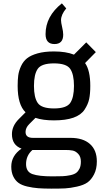

<svg xmlns="http://www.w3.org/2000/svg" viewBox="-20 -892 627 1142"><path d="M301 -176Q371 -176 416.5 -192Q462 -208 483 -240Q504 -272 510.5 -303.5Q517 -335 517 -381Q517 -473 486 -517L550 -582L493 -640L420 -567Q372 -586 301 -586Q244 -586 203.5 -574.5Q163 -563 140.5 -545Q118 -527 105 -498.5Q92 -470 88.5 -443.5Q85 -417 85 -381Q85 -269 132 -224L92 -184Q51 -143 51 -94Q51 -29 108 -8Q47 34 47 99Q47 133 59 157.5Q71 182 90.5 196Q110 210 142.5 217.5Q175 225 207.5 227.5Q240 230 287 230Q337 230 367 228.5Q397 227 437.5 218Q478 209 500.5 193Q523 177 539.5 145Q556 113 556 68Q556 1 515 -35.5Q474 -72 399 -72H176Q132 -72 132 -107Q132 -132 154 -154L191 -191Q235 -176 301 -176ZM301 -247Q227 -247 204.5 -279.5Q182 -312 182 -381Q182 -450 204.5 -482.5Q227 -515 301 -515Q375 -515 397.5 -482.5Q420 -450 420 -381Q420 -312 397.5 -279.5Q375 -247 301 -247ZM291 157Q211 157 173 143.5Q135 130 135 84Q135 33 173 0H369Q395 0 412.5 3.5Q430 7 445.5 23.5Q461 40 461 69Q461 94 453.5 110Q446 126 434 135.5Q422 145 398.5 150Q375 155 352.5 156Q330 157 291 157ZM356 -686Q356 -704 349.5 -731Q343 -758 343 -772Q343 -805 374 -842L348 -872Q251 -795 251 -689Q251 -630 304 -630Q356 -630 356 -686Z"/></svg>

Font: Glegoo
Style: Bold
Weight: 700
Version: Version 2.0.1; ttfautohint (v0.9) -r 48 -G 60